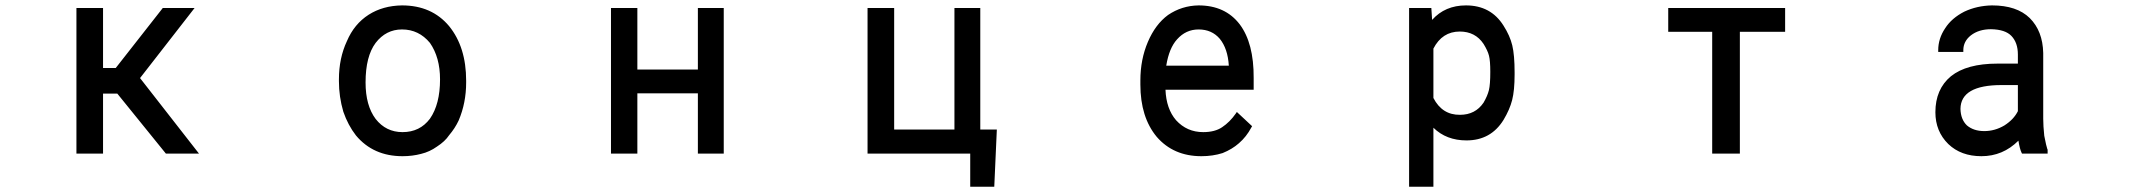

<svg xmlns="http://www.w3.org/2000/svg" viewBox="-20 -580 8040 725"><path d="M606.4 0 422.9 -226.6H369.1V0H268.6V-549.8H369.1V-323.2H417L594.7 -549.8H714.8L508.8 -285.2L731.4 0Z M1259.8 -273.4V-280.3Q1259.8 -360.4 1290 -424.8Q1317.4 -489.3 1372.1 -524.4Q1425.8 -558.6 1498 -559.6Q1610.4 -559.6 1675.8 -481.4Q1740.2 -402.3 1740.2 -275.4V-268.6Q1740.2 -191.4 1711.9 -125Q1698.2 -95.7 1675.8 -69.3Q1660.2 -45.9 1629.9 -26.4Q1602.5 -6.8 1570.3 1Q1537.1 9.8 1500 9.8Q1389.6 9.8 1324.2 -68.4Q1293.9 -107.4 1276.4 -158.2Q1259.8 -214.8 1259.8 -273.4ZM1398.4 -418Q1360.4 -367.2 1360.4 -268.6Q1360.4 -181.6 1398.4 -130.9Q1437.5 -81.1 1500 -81.1Q1565.4 -81.1 1603.5 -131.8Q1641.6 -186.5 1641.6 -280.3Q1641.6 -363.3 1603.5 -418Q1561.5 -468.8 1498 -468.8Q1437.5 -468.8 1398.4 -418Z M2712.9 -549.8V0H2615.2V-227.5H2386.7V0H2287.1V-549.8H2386.7V-317.4H2615.2V-549.8Z M3255.9 0V-549.8H3356.4V-90.8H3584V-549.8H3681.6V-90.8H3744.1L3734.4 125H3643.6V0Z M4596.7 -2Q4559.6 9.8 4516.6 9.8Q4411.1 9.8 4347.7 -63.5Q4286.1 -137.7 4286.1 -260.7V-276.4Q4286.1 -355.5 4314.5 -421.9Q4342.8 -488.3 4390.6 -523.4Q4442.4 -558.6 4505.9 -559.6Q4606.4 -559.6 4661.1 -488.3Q4714.8 -417 4713.9 -285.2V-241.2H4380.9Q4383.8 -168.9 4420.9 -126Q4461.9 -81.1 4523.4 -81.1Q4567.4 -81.1 4594.7 -99.6Q4624 -119.1 4646.5 -151.4L4650.4 -157.2L4708 -103.5L4705.1 -98.6Q4686.5 -63.5 4658.2 -39.1Q4632.8 -16.6 4596.7 -2ZM4585.9 -433.6Q4555.7 -468.8 4505.9 -468.8Q4458 -468.8 4424.8 -431.6Q4394.5 -398.4 4383.8 -332H4620.1Q4616.2 -396.5 4585.9 -433.6Z M5699.2 -306.6V-298.8Q5699.2 -238.3 5689.9 -202.1Q5680.7 -166 5657.2 -127Q5609.4 -49.8 5517.6 -49.8Q5441.4 -49.8 5392.6 -97.7V125H5300.8V-549.8H5384.8L5387.7 -504.9Q5436.5 -559.6 5515.6 -559.6Q5609.4 -559.6 5657.2 -483.4Q5681.6 -445.3 5690.4 -408.7Q5699.2 -372.1 5699.2 -306.6ZM5582 -192.4Q5596.7 -217.8 5602.1 -239.3Q5607.4 -260.7 5607.4 -308.6Q5607.4 -350.6 5602.5 -369.6Q5597.7 -388.7 5582 -414.1Q5550.8 -460.9 5492.2 -460.9Q5425.8 -460.9 5392.6 -396.5V-210Q5425.8 -145.5 5493.2 -146.5Q5550.8 -146.5 5582 -192.4Z M6720.7 -549.8V-460H6549.8V0H6445.3V-460H6279.3V-549.8Z M7615.2 0 7613.3 -3.9Q7606.4 -18.6 7601.6 -48.8Q7543 9.8 7461.9 9.8Q7384.8 9.8 7336.9 -36.1Q7288.1 -84 7288.1 -156.2Q7288.1 -243.2 7346.7 -292Q7406.2 -339.8 7522.5 -339.8H7599.6V-374Q7599.6 -418.9 7575.2 -444.3Q7551.8 -468.8 7498 -469.7Q7452.1 -469.7 7421.9 -446.3Q7393.6 -423.8 7393.6 -390.6V-383.8H7298.8V-390.6Q7298.8 -434.6 7325.2 -473.6Q7349.6 -511.7 7397.5 -536.1Q7445.3 -558.6 7502 -559.6Q7595.7 -559.6 7644.5 -511.7Q7693.4 -462.9 7695.3 -379.9V-131.8Q7695.3 -104.5 7699.2 -67.4Q7707 -27.3 7710.9 -16.6L7711.9 -15.6V0ZM7407.2 -106.4Q7432.6 -85 7472.7 -85Q7512.7 -85 7548.8 -106.4Q7584 -128.9 7599.6 -160.2V-258.8H7538.1Q7383.8 -258.8 7382.8 -168.9Q7383.8 -128.9 7407.2 -106.4Z"/></svg>

Font: RobotoJAA
Style: Medium
Weight: 500
Version: Version 2.05; 2016-11-05